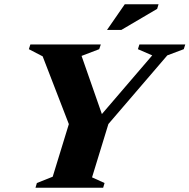

<svg xmlns="http://www.w3.org/2000/svg" viewBox="-20 -878 886 898"><path d="M692 -619 625 -648 632 -670H846.5L839.5 -648L762.5 -619L487 -298L410.5 -48.5L469 -22L462.5 0H146L152.5 -22L226.5 -51.5L302 -297.5L179.5 -614.5L115 -648L122 -670H451.5L444 -648L361.5 -616.5L456.5 -344.5ZM480.5 -738 563.5 -858H721.5L715 -836.5L547.5 -738Z"/></svg>

Font: Newsreader Text ExtraBold
Style: Italic
Weight: 800
Italic angle: -17°
Designer: Hugues Gentile
Foundry: Production Type
Version: Version 1.001